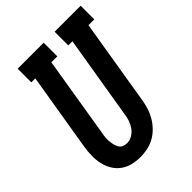

<svg xmlns="http://www.w3.org/2000/svg" viewBox="-214 -841 955 955"><g transform="rotate(-45 263.5 -363.5)"><path d="M205 8Q176 8 148.5 1Q121 -6 99.5 -22Q78 -38 64 -61.5Q50 -85 44 -112.5Q38 -140 38.5 -169Q39 -198 44 -228L112 -639H84V-735H267V-639H225L155 -212Q152 -198 151 -185Q150 -172 151 -158.5Q152 -145 155 -132.5Q158 -120 164 -109.5Q170 -99 181.5 -93.5Q193 -88 207 -88Q226 -88 244 -98.5Q262 -109 273.5 -125.5Q285 -142 291.5 -161Q298 -180 300 -198L373 -639H344V-735H527V-639H486L411 -183Q407 -158 399 -134Q391 -110 377.5 -87.5Q364 -65 345 -46Q326 -27 303 -14.5Q280 -2 255 3Q230 8 206 8Z"/></g></svg>

Font: Iosevka Curly Slab
Style: Bold Italic
Weight: 700
Italic angle: -9°
Monospace: yes
Designer: Belleve Invis
Foundry: Belleve Invis
Version: Version 22.1.2; ttfautohint (v1.8.4)